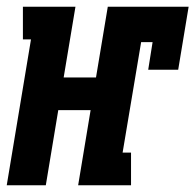

<svg xmlns="http://www.w3.org/2000/svg" viewBox="-38 -550 580 570"><path d="M-18 0 54 -433H30V-530H186L151 -320H247L282 -530H522L491 -343H402L415 -425H381L326 -97H351V0H194L231 -223H135L98 0Z"/></svg>

Font: Iosevka Slab Extrabold
Style: Italic
Weight: 800
Italic angle: -9°
Monospace: yes
Designer: Belleve Invis
Foundry: Belleve Invis
Version: Version 11.1.0; ttfautohint (v1.8.3)